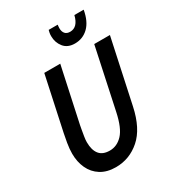

<svg xmlns="http://www.w3.org/2000/svg" viewBox="-214 -1017 1034 1145"><g transform="rotate(-30 302.5 -444.0)"><path d="M56 -189Q56 -221 62.5 -260.5Q69 -300 74 -322L153 -690H263L182 -314Q180 -304 176.5 -284Q173 -264 169.5 -242.5Q166 -221 166 -205Q166 -151 189 -122Q212 -93 261 -93Q311 -93 349 -133.5Q387 -174 408 -273L497 -690H605L511 -252Q482 -116 409.5 -52.5Q337 11 243 11Q182 11 140 -15.5Q98 -42 77 -87.5Q56 -133 56 -189ZM298 -859Q298 -872 300 -882Q302 -892 304 -899H366Q366 -895 365 -890Q364 -885 364 -876Q364 -852 375.5 -838.5Q387 -825 410 -825Q463 -825 481 -899H545Q532 -825 493.5 -787.5Q455 -750 400 -750Q350 -750 324 -782.5Q298 -815 298 -859Z"/></g></svg>

Font: Radio Canada Condensed Medium
Style: Italic
Weight: 500
Width: 3
Italic angle: -12°
Designer: Charles Daoud, Etienne Aubert Bonn, Alexandre Saumier Demers, Jacques Le Bailly
Foundry: Radio-Canada
Version: Version 2.104; ttfautohint (v1.8.4.7-5d5b);gftools[0.9.28.de